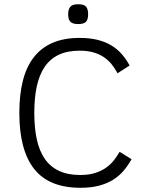

<svg xmlns="http://www.w3.org/2000/svg" viewBox="-20 -868 682 902"><path d="M598.1 -120.1Q582 -91.3 561.5 -66.9Q541 -42.5 512.7 -24.4Q484.4 -6.3 446.5 3.9Q408.7 14.2 357.9 14.2Q210.4 14.2 140.6 -74.2Q70.8 -162.6 70.8 -337.9Q70.8 -422.9 87.4 -488.5Q104 -554.2 138.7 -598.9Q173.3 -643.6 226.8 -666.7Q280.3 -689.9 354 -689.9Q401.4 -689.9 438.5 -680.7Q475.6 -671.4 503.7 -654.3Q531.7 -637.2 552.5 -613.3Q573.2 -589.4 588.9 -560.1L532.2 -523.9Q519.5 -547.4 503.9 -566.7Q488.3 -585.9 467 -600.1Q445.8 -614.3 418.2 -622.1Q390.6 -629.9 354 -629.9Q296.4 -629.9 255.9 -610.6Q215.3 -591.3 189.9 -554Q164.6 -516.6 152.8 -462.4Q141.1 -408.2 141.1 -337.9Q141.1 -267.6 152.8 -213.4Q164.6 -159.2 190.4 -121.8Q216.3 -84.5 257.3 -65.2Q298.3 -45.9 356.9 -45.9Q397.9 -45.9 428 -55.7Q458 -65.4 479.5 -81.1Q501 -96.7 515.9 -116Q530.8 -135.3 542 -154.8ZM394 -801.3Q394 -775.4 383.5 -765.1Q373 -754.9 347.2 -754.9Q333 -754.9 323.7 -758.1Q314.5 -761.2 309.3 -767.3Q304.2 -773.4 302.2 -782Q300.3 -790.5 300.3 -801.3Q300.3 -824.7 310.5 -836.4Q320.8 -848.1 347.2 -848.1Q374.5 -848.1 384.3 -836.7Q394 -825.2 394 -801.3Z"/></svg>

Font: Clear Sans Light
Style: Regular
Weight: 300
Foundry: Intel Corporation
Version: Version 1.00